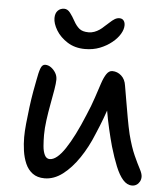

<svg xmlns="http://www.w3.org/2000/svg" viewBox="-54 -813 762 872"><g transform="rotate(5 327.0 -376.5)"><path d="M313 -590Q267 -590 233 -611.5Q199 -633 181 -663Q163 -693 163 -718Q163 -740 174.5 -752Q186 -764 204 -764Q219 -764 231 -748.5Q243 -733 255 -711Q266 -691 280.5 -679Q295 -667 323 -667Q336 -667 348.5 -671.5Q361 -676 372 -683.5Q383 -691 392 -700Q404 -710 414.5 -720Q425 -730 435.5 -736.5Q446 -743 457 -743Q470 -743 476.5 -734.5Q483 -726 483 -713Q483 -694 470.5 -673Q458 -652 434.5 -633Q411 -614 380.5 -602Q350 -590 313 -590ZM181 11Q148 11 126.5 -5Q105 -21 93.5 -47.5Q82 -74 77.5 -105.5Q73 -137 73 -167Q73 -193 76.5 -229Q80 -265 85 -304Q90 -343 96 -377Q102 -411 106 -430Q112 -465 119 -484Q126 -503 140 -503Q154 -503 166.5 -494Q179 -485 187.5 -471Q196 -457 196 -440Q196 -424 191 -394Q186 -364 179 -327Q172 -290 167 -252.5Q162 -215 162 -185Q162 -160 164 -135Q166 -110 174 -94Q182 -78 197 -78Q229 -78 267 -135Q305 -192 346 -292Q365 -336 377.5 -374Q390 -412 399.5 -440.5Q409 -469 420 -485Q431 -501 446 -501Q469 -501 487 -485Q505 -469 509 -440Q514 -411 520.5 -373Q527 -335 534 -295.5Q541 -256 549 -222Q564 -164 580.5 -127.5Q597 -91 608.5 -69.5Q620 -48 620 -34Q620 -22 614.5 -12Q609 -2 600 3.5Q591 9 580 9Q557 9 538.5 -12Q520 -33 504.5 -71Q489 -109 474 -160Q464 -196 454.5 -237Q445 -278 438 -319Q431 -360 427 -395H461Q454 -371 445.5 -344Q437 -317 425 -284.5Q413 -252 395 -210Q371 -150 337 -99.5Q303 -49 263.5 -19Q224 11 181 11Z"/></g></svg>

Font: Shantell Sans
Style: Regular
Weight: 400
Designer: Stephen Nixon, Anya Danilova, Shantell Martin
Foundry: Arrow Type
Version: Version 1.008;[ac192a2d6]